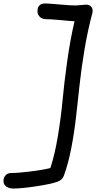

<svg xmlns="http://www.w3.org/2000/svg" viewBox="-91 -800 576 1121"><path d="M-14.2 300.8Q-41.5 300.8 -58.1 285.9Q-74.7 271 -69.8 246.1Q-66.4 230.5 -54.9 220.2Q-43.5 210 -23.9 210Q15.1 210 85 201.4Q154.8 192.9 203.1 181.2Q229.5 101.1 247.6 -9Q265.6 -119.1 274.4 -215.8Q283.2 -312.5 301.3 -441.7Q319.3 -570.8 344.2 -675.8Q321.8 -676.8 265.1 -682.4Q208.5 -688 178.2 -688Q152.3 -688 138.2 -705.1Q124 -722.2 128.9 -748Q135.3 -779.8 174.8 -779.8Q197.8 -779.3 258.5 -773.7Q319.3 -768.1 351.1 -768.1Q361.3 -768.1 381.8 -770.5Q402.3 -772.9 411.1 -772.9Q432.6 -772.9 443.1 -758.8Q453.6 -744.6 448.2 -723.1Q421.9 -626 403.1 -514.6Q384.3 -403.3 374 -307.9Q363.8 -212.4 353.3 -119.4Q342.8 -26.4 325.4 63.7Q308.1 153.8 282.2 225.1Q272.5 251.5 244.1 261.2Q200.7 275.9 116.5 288.3Q32.2 300.8 -14.2 300.8Z"/></svg>

Font: Shantell Sans Irregular Bouncy
Style: Italic
Weight: 400
Italic angle: -11.31°
Designer: Stephen Nixon, Anya Danilova, Shantell Martin
Foundry: Arrow Type
Version: Version 1.006;[9816181b4]